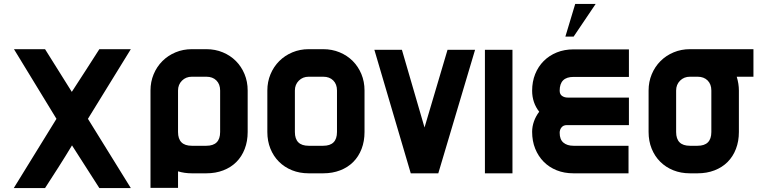

<svg xmlns="http://www.w3.org/2000/svg" viewBox="-20 -881 3900 976"><path d="M645 75H485L346 -142Q313 -87 278.5 -33Q244 21 209 75H50L267 -277L51 -631H209L345 -414Q380 -468 415 -522Q450 -576 485 -631H645L427 -277Z M885 74H745V-421Q745 -465 761 -503.5Q777 -542 805.5 -570.5Q834 -599 872.5 -615Q911 -631 955 -631H1029Q1074 -631 1112.5 -615Q1151 -599 1179 -571Q1207 -543 1223 -504.5Q1239 -466 1239 -421V-210Q1239 -163 1224 -124Q1209 -85 1181.5 -57.5Q1154 -30 1115 -15Q1076 0 1029 0H955Q918 0 885 -10ZM1099 -210V-421Q1099 -453 1080 -472Q1061 -491 1029 -491H955Q925 -491 905 -471Q885 -451 885 -421V-210Q885 -140 955 -140H1029Q1099 -140 1099 -210Z M1833 -210Q1833 -163 1818 -124Q1803 -85 1775.5 -57.5Q1748 -30 1709 -15Q1670 0 1623 0H1549Q1503 0 1464.5 -15.5Q1426 -31 1398 -59Q1370 -87 1354.5 -125.5Q1339 -164 1339 -210V-421Q1339 -465 1355 -503.5Q1371 -542 1399.5 -570.5Q1428 -599 1466.5 -615Q1505 -631 1549 -631H1623Q1668 -631 1706.5 -615Q1745 -599 1773 -571Q1801 -543 1817 -504.5Q1833 -466 1833 -421ZM1693 -210V-421Q1693 -453 1674 -472Q1655 -491 1623 -491H1549Q1519 -491 1499 -471Q1479 -451 1479 -421V-210Q1479 -140 1549 -140H1623Q1693 -140 1693 -210Z M2395 -628 2208 0H2068L1883 -628H2023L2138 -233L2255 -628H2395Z M2585 0H2445V-628H2585V0Z M2721 -313Q2685 -359 2685 -420Q2685 -466 2700.5 -504.5Q2716 -543 2744 -571Q2772 -599 2810.5 -614.5Q2849 -630 2895 -630H3177V-490H2895Q2825 -490 2825 -420Q2825 -402 2837 -393.5Q2849 -385 2866 -385H3177V-245H2861Q2844 -245 2834.5 -233.5Q2825 -222 2825 -206Q2825 -172 2844 -156Q2863 -140 2895 -140H3175V0H2895Q2848 0 2809.5 -15.5Q2771 -31 2743.5 -59Q2716 -87 2700.5 -125.5Q2685 -164 2685 -211Q2685 -238 2694.5 -264.5Q2704 -291 2721 -313ZM2904 -861H3008L2896 -695H2854Z M3810 -631V-491H3725Q3736 -455 3736 -421V-210Q3736 -163 3721 -124Q3706 -85 3678.5 -57.5Q3651 -30 3612 -15Q3573 0 3526 0H3487Q3441 0 3402.5 -15.5Q3364 -31 3336 -59Q3308 -87 3292.5 -125.5Q3277 -164 3277 -210V-421Q3277 -465 3293 -503.5Q3309 -542 3337.5 -570.5Q3366 -599 3404.5 -615Q3443 -631 3487 -631ZM3596 -210V-421Q3596 -453 3577 -472Q3558 -491 3526 -491H3487Q3457 -491 3437 -471Q3417 -451 3417 -421V-210Q3417 -140 3487 -140H3526Q3596 -140 3596 -210Z"/></svg>

Font: CAT North
Style: Regular
Weight: 400
Designer: Peter Wiegel
Foundry: Peter Wiegel
Version: Version 1.000